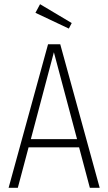

<svg xmlns="http://www.w3.org/2000/svg" viewBox="-20 -895 515 915"><path d="M321.8 -785.2 308.1 -758.8 148.9 -834 170.9 -875ZM408.2 0 356.9 -192.9H116.2L64.9 0H21L209 -684.1H267.1L455.1 0ZM127 -231.9H347.2L236.8 -646Z"/></svg>

Font: Fira Sans Compressed ExtraLight
Style: Regular
Weight: 250
Width: 1
Designer: Carrois Corporate & Edenspiekermann AG
Foundry: Carrois Corporate GbR & Edenspiekermann AG
Version: Version 4.203;PS 004.203;hotconv 1.0.88;makeotf.lib2.5.64775